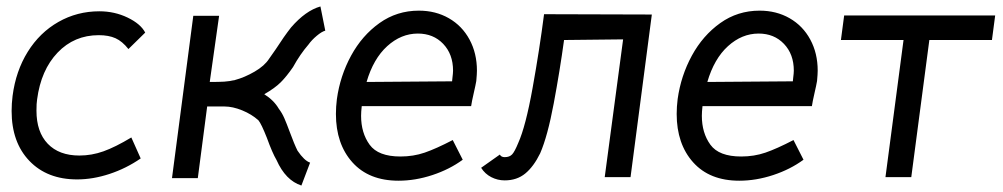

<svg xmlns="http://www.w3.org/2000/svg" viewBox="-20 -549 3107 595"><path d="M16 -205Q16 -228 19 -252Q29 -329 66 -388.5Q103 -448 161 -481Q219 -514 288 -514Q335 -514 375.5 -494.5Q416 -475 430 -448L378 -397Q359 -421 338 -430.5Q317 -440 286 -440Q210 -440 158.5 -386Q107 -332 95 -241Q93 -229 93 -206Q93 -140 128 -103.5Q163 -67 226 -67Q264 -67 300.5 -80Q337 -93 387 -123L416 -58Q371 -27 319.5 -10Q268 7 219 7Q126 7 71 -50.5Q16 -108 16 -205Z M659 -500 630 -295Q659 -295 675 -296Q691 -297 708 -301Q738 -309 769 -327Q800 -345 814 -367L835 -397Q860 -436 882 -464Q927 -516 973 -529L988 -454Q977 -451 961.5 -438Q946 -425 936 -411Q910 -381 888 -341Q868 -312 850 -294Q832 -276 799 -257Q829 -238 844 -212Q854 -199 861 -183Q868 -167 878 -140Q892 -102 902 -82Q923 -51 941 -45L914 26Q865 10 837 -53Q824 -75 807 -122Q790 -165 781 -176Q760 -195 730.5 -207Q701 -219 676 -219H622L593 3H513L579 -500Z M1099 -190Q1099 -137 1125.5 -100.5Q1152 -64 1221 -64Q1261 -64 1296 -76Q1331 -88 1383 -115L1414 -54Q1373 -24 1320 -6.5Q1267 11 1215 11Q1123 11 1072 -46Q1021 -103 1021 -196Q1021 -218 1024 -242Q1034 -314 1068 -376.5Q1102 -439 1156 -477.5Q1210 -516 1278 -516Q1330 -516 1371 -492.5Q1412 -469 1435 -426.5Q1458 -384 1458 -330Q1458 -320 1456 -298Q1454 -286 1448 -260Q1442 -234 1440 -220H1101Q1099 -202 1099 -190ZM1381 -297 1382 -307Q1384 -323 1384 -330Q1384 -381 1353.5 -413Q1323 -445 1275 -445Q1223 -445 1180 -406Q1137 -367 1116 -295Z M1471 -29 1529 -70Q1533 -62 1544 -62Q1559 -62 1567 -70.5Q1575 -79 1586 -106Q1609 -157 1630.5 -276.5Q1652 -396 1666 -505L2000 -504L1934 0H1854L1911 -427L1728 -425Q1715 -330 1696 -228.5Q1677 -127 1654 -74Q1634 -33 1608 -11.5Q1582 10 1544 10Q1522 10 1502.5 0Q1483 -10 1471 -29Z M2155 -190Q2155 -137 2181.5 -100.5Q2208 -64 2277 -64Q2317 -64 2352 -76Q2387 -88 2439 -115L2470 -54Q2429 -24 2376 -6.5Q2323 11 2271 11Q2179 11 2128 -46Q2077 -103 2077 -196Q2077 -218 2080 -242Q2090 -314 2124 -376.5Q2158 -439 2212 -477.5Q2266 -516 2334 -516Q2386 -516 2427 -492.5Q2468 -469 2491 -426.5Q2514 -384 2514 -330Q2514 -320 2512 -298Q2510 -286 2504 -260Q2498 -234 2496 -220H2157Q2155 -202 2155 -190ZM2437 -297 2438 -307Q2440 -323 2440 -330Q2440 -381 2409.5 -413Q2379 -445 2331 -445Q2279 -445 2236 -406Q2193 -367 2172 -295Z M2780 -425H2586L2596 -501H3064L3054 -425H2860L2804 0H2724Z"/></svg>

Font: Bellota Text
Style: Bold Italic
Weight: 700
Italic angle: -7.5°
Designer: Kemie Guaida
Foundry: Kemie Guaida
Version: Version 4.001